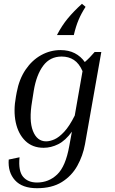

<svg xmlns="http://www.w3.org/2000/svg" viewBox="-20 -769 604 1012"><path d="M428 -9Q417 52 387.5 105Q358 158 306 190.5Q254 223 175 223Q97 223 59 181Q21 139 26 72L83 60Q76 132 101.5 162.5Q127 193 175 193Q237 193 281.5 150.5Q326 108 345 1L359 -75Q325 -28 287 -9Q249 10 210 10Q151 10 113.5 -26.5Q76 -63 63 -124Q50 -185 64 -260L68 -282Q81 -352 115 -402Q149 -452 197 -478.5Q245 -505 299 -505Q342 -505 374 -488.5Q406 -472 427 -442Q440 -453 453 -466.5Q466 -480 479 -495H514ZM149 -234Q132 -134 153.5 -79Q175 -24 223 -24Q243 -24 267 -34.5Q291 -45 318.5 -74.5Q346 -104 374 -160L415 -394Q397 -435 369.5 -453Q342 -471 305 -471Q244 -471 208 -423Q172 -375 158 -291ZM412 -749 431 -733Q409 -699 394.5 -665Q380 -631 369 -584H280Q306 -634 337 -671.5Q368 -709 412 -749Z"/></svg>

Font: Inria Serif
Style: Italic
Weight: 400
Italic angle: -10°
Designer: Black Foundry Team
Foundry: Black Foundry
Version: Version 1.000; ttfautohint (v1.8.3)